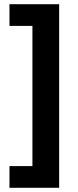

<svg xmlns="http://www.w3.org/2000/svg" viewBox="-20 -734 371 912"><path d="M25 55H134V-611H25V-714H261V158H25Z"/></svg>

Font: Noto Sans IKEA
Style: Bold
Weight: 600
Designer: Monotype Design Team
Foundry: Monotype Imaging Inc.
Version: Version 2.001